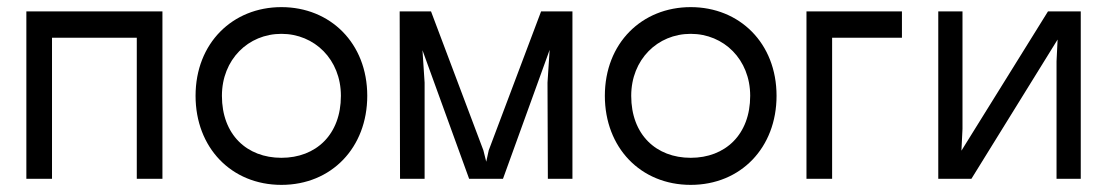

<svg xmlns="http://www.w3.org/2000/svg" viewBox="-20 -502 3119 539"><path d="M126 -396H364V0H436V-470H54V0H126Z M770 -407C863 -407 937 -335 937 -233C937 -124 867 -59 770 -59C673 -59 603 -124 603 -233C603 -335 677 -407 770 -407ZM529 -233C529 -88 629 17 770 17C911 17 1011 -88 1011 -233C1011 -381 907 -482 770 -482C633 -482 529 -381 529 -233Z M1102 -470 1103 0H1172V-270L1166 -361L1297 0H1392L1523 -362L1517 -270L1518 0H1587V-470H1499L1352 -80L1345 -48L1337 -80L1190 -470Z M1919 -407C2012 -407 2086 -335 2086 -233C2086 -124 2016 -59 1919 -59C1822 -59 1752 -124 1752 -233C1752 -335 1826 -407 1919 -407ZM1678 -233C1678 -88 1778 17 1919 17C2060 17 2160 -88 2160 -233C2160 -381 2056 -482 1919 -482C1782 -482 1678 -381 1678 -233Z M2316 0V-396H2512V-470H2244V0Z M3014 -470H2922L2679 -79L2682 -140V-470H2614V0H2707L2949 -391L2946 -330V0H3014Z"/></svg>

Font: Kreadon Medium
Style: Regular
Weight: 500
Designer: kohakuno
Foundry: StudioGnu
Version: Version 1.000;Glyphs 3.1.2 (3151)